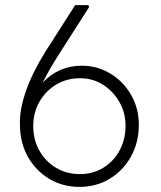

<svg xmlns="http://www.w3.org/2000/svg" viewBox="-20 -724 628 751"><path d="M291 7Q225 7 172.5 -24.5Q120 -56 89 -111Q58 -166 58 -238Q56 -294 81 -366.5Q106 -439 157 -521L274 -704H325L329 -697L207 -506Q189 -478 174 -451.5Q159 -425 147 -401Q210 -467 300 -467Q361 -467 412 -436Q463 -405 493 -352.5Q523 -300 523 -236Q523 -167 492.5 -112Q462 -57 409.5 -25Q357 7 291 7ZM293 -43Q343 -43 383.5 -67.5Q424 -92 447.5 -135Q471 -178 471 -232Q471 -283 447 -325Q423 -367 383 -392.5Q343 -418 293 -418Q241 -418 199.5 -393Q158 -368 134 -325.5Q110 -283 110 -231Q110 -178 134 -135Q158 -92 199.5 -67.5Q241 -43 293 -43Z"/></svg>

Font: Readex Pro ExtraLight
Style: Regular
Weight: 200
Designer: Bonnie Shaver-Troup, Thomas Jockin
Foundry: Lexend
Version: Version 1.203; ttfautohint (v1.8.3)